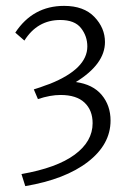

<svg xmlns="http://www.w3.org/2000/svg" viewBox="-20 -438 434 653"><path d="M238 -159Q296 -151 326 -115Q356 -79 356 -28Q356 53 279 112.5Q202 172 66 195L53 154Q173 133 234 88Q295 43 295 -19Q295 -63 267.5 -89Q240 -115 186 -115Q151 -115 109 -101L95 -134Q121 -142 133 -147L150 -153Q277 -204 277 -280Q277 -315 255.5 -342.5Q234 -370 185 -370Q107 -370 63 -300L32 -327Q92 -418 198 -418Q265 -418 301 -380.5Q337 -343 337 -295Q337 -220 238 -159Z"/></svg>

Font: EauTestText Semilight
Style: Italic
Weight: 300
Italic angle: -12°
Designer: Christian Thalmann (Catharsis Fonts)
Version: Version 0.001;PS 000.001;hotconv 1.0.88;makeotf.lib2.5.64775